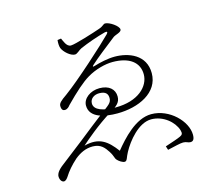

<svg xmlns="http://www.w3.org/2000/svg" viewBox="-111 -888 1221 1078"><g transform="rotate(-15 500.0 -349.5)"><path d="M133 49C144 49 153 37 159 28C175 2 201 -29 234 -58C264 -82 297 -99 338 -99C386 -99 406 -71 423 -45C443 -14 438 -5 450 8C459 18 478 31 491 31C506 31 507 8 522 -18C552 -74 621 -161 695 -161C765 -161 823 -110 839 -60C845 -39 841 -32 826 -25C809 -17 778 -7 736 7L743 29C785 20 817 11 835 11C855 11 861 20 876 20C892 20 900 9 900 -17C900 -95 809 -189 703 -189C611 -189 529 -96 480 -36C430 -103 385 -138 296 -115C320 -137 402 -208 486 -259C527 -283 547 -300 547 -334C547 -376 515 -405 460 -405C406 -405 362 -371 362 -330C362 -258 450 -242 521 -242C645 -242 766 -297 766 -411C766 -518 669 -554 588 -554C548 -554 500 -543 468 -533C455 -528 453 -533 463 -541C499 -574 552 -615 612 -662C626 -672 660 -677 660 -693C660 -714 609 -748 585 -748C573 -748 571 -736 543 -727C509 -715 393 -678 368 -678C342 -678 331 -717 324 -730L303 -727C301 -710 302 -691 306 -680C316 -655 352 -623 377 -623C391 -623 405 -641 421 -648C464 -667 524 -688 570 -700C585 -704 588 -697 578 -687C530 -638 355 -479 271 -418C233 -392 222 -380 222 -365C222 -342 232 -337 241 -337C257 -337 267 -349 273 -357C333 -418 383 -463 421 -485C468 -513 526 -528 569 -528C666 -528 721 -486 721 -416C721 -346 652 -277 521 -277C449 -277 397 -294 397 -333C397 -361 422 -378 451 -378C490 -378 501 -360 501 -337C501 -309 482 -299 437 -265C392 -230 342 -192 285 -146C238 -109 166 -54 143 -36C112 -10 110 7 110 14C110 36 122 49 133 49Z"/></g></svg>

Font: Source Han Serif TW VF
Style: Regular
Weight: 250
Designer: Ryoko NISHIZUKA 西塚涼子 (kana & ideographs); Frank Grießhammer (Latin, Greek & Cyrillic); Wenlong ZHANG 张文龙 (bopomofo); San
Foundry: Adobe
Version: Version 2.002;hotconv 1.1.0;makeotfexe 2.6.0